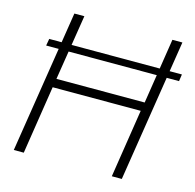

<svg xmlns="http://www.w3.org/2000/svg" viewBox="-103 -805 924 910"><g transform="rotate(15 359.5 -349.5)"><path d="M62 -518 68 -552H719L714 -518ZM42 0 152 -699H201L150 -378H583L633 -699H682L572 0H523L575 -335H143L91 0Z"/></g></svg>

Font: MuseoModerno Thin ExtraLight
Style: Italic
Weight: 250
Italic angle: -9°
Version: Version 1.003